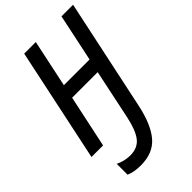

<svg xmlns="http://www.w3.org/2000/svg" viewBox="-283 -804 1136 1136"><g transform="rotate(-45 285.5 -236.0)"><path d="M183 242Q126 242 88 225V134Q107 144 131.5 150Q156 156 180 156Q243 156 275.5 114Q308 72 327 -20L392 -329H178L108 0H11L162 -714H259L196 -416H411L474 -714H571L423 -17Q396 112 341 177Q286 242 183 242Z"/></g></svg>

Font: Noto Sans Condensed Medium
Style: Italic
Weight: 500
Width: 3
Italic angle: -12°
Designer: Monotype Design Team
Foundry: Monotype Imaging Inc.
Version: Version 2.013; ttfautohint (v1.8.4.7-5d5b)